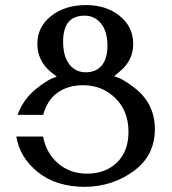

<svg xmlns="http://www.w3.org/2000/svg" viewBox="-20 -723 676 753"><path d="M313.5 9.8Q201.7 9.8 129.9 -46.9Q58.1 -103.5 43.9 -187.5H148.9Q161.6 -121.6 208.3 -81.8Q254.9 -42 321.8 -42Q393.1 -42 438.5 -85.4Q483.9 -128.9 483.9 -206.5Q483.9 -287.6 432.4 -338.1Q380.9 -388.7 306.2 -388.7Q246.6 -388.7 206.1 -359.9Q165.5 -331.1 149.4 -272.5H48.8Q70.8 -333 120.1 -373.3Q169.4 -413.6 202.6 -421.9L178.7 -441.4Q126.5 -484.9 126.5 -551.3Q126.5 -617.7 180.7 -660.4Q234.9 -703.1 316.9 -703.1Q397 -703.1 449.7 -660.4Q502.4 -617.7 502.4 -550.8Q502.4 -484.9 448.2 -441.4L427.2 -423.8Q459 -416.5 507.8 -378.4Q587.4 -316.9 587.4 -216.3Q587.4 -112.8 504.2 -52Q420.9 8.8 313.5 9.8ZM316.9 -439.5Q356.4 -439.5 378.9 -466.1Q401.4 -492.7 401.4 -543Q401.4 -600.1 376.2 -630.9Q351.1 -661.6 311.5 -661.6Q227.5 -661.6 227.5 -559.6Q227.5 -502 252 -470.7Q276.4 -439.5 316.9 -439.5Z"/></svg>

Font: Kelvinch
Style: Regular
Weight: 400
Designer: Paul James MIller
Foundry: High-Logic / Made with FontCreator
Version: Version 3.30 September 23, 2016